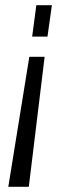

<svg xmlns="http://www.w3.org/2000/svg" viewBox="-20 -560 263 740"><path d="M12 160 93 -341H152L91 160ZM104 -419 120 -540H180L163 -419Z"/></svg>

Font: Pathway Extreme Condensed Light
Style: Italic
Weight: 300
Width: 3
Italic angle: -8°
Version: Version 1.001;gftools[0.9.26]